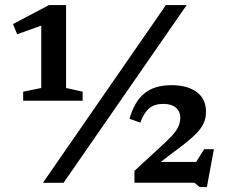

<svg xmlns="http://www.w3.org/2000/svg" viewBox="-20 -718 894 754"><path d="M148.5 0 631.5 -698H713L229.5 0ZM722 -37 781.5 -132H820L792.5 16.5H764L743.5 -0.5H508V-47L603.5 -135Q636.5 -164.5 654.8 -184.5Q673 -204.5 680.5 -221Q688 -237.5 688 -256Q688 -280 671 -295Q654 -310 621 -310Q586.5 -310 565.8 -292.5Q545 -275 531 -236.5L488.5 -251.5Q508 -319.5 547.2 -351.5Q586.5 -383.5 653.5 -383.5Q716 -383.5 752.5 -356.5Q789 -329.5 789 -279Q789 -252 777.8 -229.8Q766.5 -207.5 738.2 -181.5Q710 -155.5 657.5 -117.5L574 -53.5L571.5 -82H793ZM142 -372.5V-666L166 -626L47.5 -583.5L31 -623.5L172 -698H239.5V-372.5L304.5 -358V-322.5H71V-358Z"/></svg>

Font: Newsreader 9pt Medium
Style: Regular
Weight: 500
Designer: Hugues Gentile
Foundry: Production Type
Version: Version 1.003